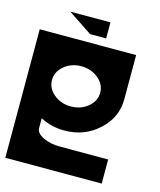

<svg xmlns="http://www.w3.org/2000/svg" viewBox="-112 -822 750 902"><g transform="rotate(15 263.5 -371.0)"><path d="M234.4 -507.8Q186 -507.8 151.6 -479.2Q117.2 -450.7 117.2 -410.2Q117.2 -369.6 151.6 -341.1Q186 -312.5 234.4 -312.5Q282.7 -312.5 317.1 -341.1Q351.6 -369.6 351.6 -410.2Q351.6 -450.7 317.1 -479.2Q282.7 -507.8 234.4 -507.8ZM0 -625H468.8V-410.2Q468.8 -321.3 400.1 -258.3Q331.5 -195.3 234.4 -195.3Q169.4 -195.3 117.2 -223.6V-175.8Q117.2 -151.4 151.6 -134.3Q186 -117.2 234.4 -117.2H468.8V0H0ZM312.5 -664.1H234.4L117.2 -742.2H312.5Z"/></g></svg>

Font: Leporid
Style: Regular
Weight: 400
Designer: GGBotNet
Foundry: GGBotNet
Version: 1.00